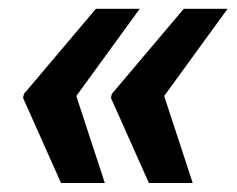

<svg xmlns="http://www.w3.org/2000/svg" viewBox="-20 -467 530 430"><path d="M150.9 -252 214.8 -57.1H116.7L31.7 -247.6L32.2 -250.5L33.7 -256.8L194.8 -447.3H293ZM347.7 -252 411.6 -57.1H313.5L228.5 -247.6L229 -250.5L230.5 -256.8L391.6 -447.3H489.7Z"/></svg>

Font: Roboto-BlackItalic
Style: Italic
Weight: 900
Italic angle: -12°
Designer: Google
Version: Version 1.100141; 2013